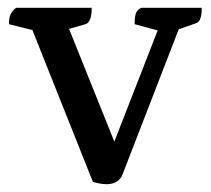

<svg xmlns="http://www.w3.org/2000/svg" viewBox="-20 -463 540 492"><path d="M253 9Q244 9 234 7Q224 5 218 3L63 -386L3 -401Q3 -417 7 -426Q11 -435 21 -443H215Q215 -406 199 -401L157 -389L273 -100L384 -385L325 -401Q325 -421 328.5 -429.5Q332 -438 342 -443H497Q497 -424 493 -414.5Q489 -405 481 -403L438 -388L294 -16Q284 9 253 9Z"/></svg>

Font: Petrona Medium
Style: Regular
Weight: 500
Designer: Ringo R. Seeber
Foundry: Ringo R. Seeber
Version: Version 2.001; ttfautohint (v1.8.3)